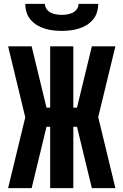

<svg xmlns="http://www.w3.org/2000/svg" viewBox="-20 -975 640 995"><path d="M22 0 111 -367 22 -735H144L221 -417H240V-735H360V-417H379L456 -735H578L489 -368L578 0H456L379 -318H360V0H240V-318H221L144 0ZM300 -815Q278 -815 256 -817.5Q234 -820 212.5 -826.5Q191 -833 172 -844.5Q153 -856 138.5 -873Q124 -890 117.5 -911.5Q111 -933 111 -955H213Q213 -940 221.5 -928Q230 -916 243 -909.5Q256 -903 270.5 -900.5Q285 -898 300 -898Q315 -898 329.5 -900.5Q344 -903 357 -909.5Q370 -916 378.5 -928Q387 -940 387 -955H489Q489 -933 482.5 -911.5Q476 -890 461.5 -873Q447 -856 428 -844.5Q409 -833 387.5 -826.5Q366 -820 344 -817.5Q322 -815 300 -815Z"/></svg>

Font: Iosevka SS04 Heavy Extended
Style: Regular
Weight: 900
Width: 7
Monospace: yes
Designer: Belleve Invis
Foundry: Belleve Invis
Version: Version 19.0.0; ttfautohint (v1.8.4)